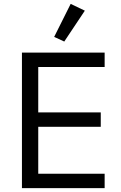

<svg xmlns="http://www.w3.org/2000/svg" viewBox="-20 -969 623 989"><path d="M311 -755 259 -779 344 -949 417 -914ZM93 0V-698H519V-624H177V-390H499V-316H177V-74H519V0Z"/></svg>

Font: Anuphan
Style: Regular
Weight: 400
Designer: Mike Abbink, Paul van der Laan, Pieter van Rosmalen, Mint Tantisuwanna
Foundry: Bold Monday; Cadson Demak
Version: Version 3.002;hotconv 1.0.109;makeotfexe 2.5.65596